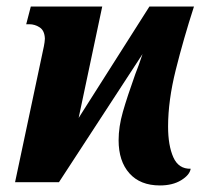

<svg xmlns="http://www.w3.org/2000/svg" viewBox="-20 -556 621 586"><path d="M342 -128Q342 -169 355 -214.5Q368 -260 393 -330Q402 -352 415 -391L160 0H26L114 -415Q115 -421 116 -427Q117 -433 117 -438Q116 -463 101 -472.5Q86 -482 70 -482H60L74 -536H292L220 -196L436 -536H572Q540 -437 516.5 -343Q493 -249 493 -170Q493 -112 509 -76Q525 -40 562 -41Q559 -22 533 -6Q507 10 468 10Q408 10 375 -27Q342 -64 342 -128Z"/></svg>

Font: Noto Serif CondExtraBold
Style: Italic
Weight: 800
Width: 3
Italic angle: -12°
Designer: Monotype Design Team
Foundry: Monotype Imaging Inc.
Version: Version 1.001